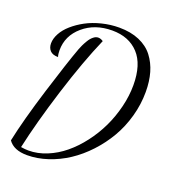

<svg xmlns="http://www.w3.org/2000/svg" viewBox="-145 -828 914 1023"><g transform="rotate(20 312.0 -316.5)"><path d="M530.8 -457Q530.8 -574.7 475.8 -633.8Q420.9 -692.9 326.2 -692.9Q228.5 -692.9 162.8 -636.7Q97.2 -580.6 97.2 -498Q97.2 -475.6 102.1 -460.9Q70.8 -460.9 56.4 -476.6Q42 -492.2 42 -517.1Q42 -544.4 57.9 -573.7Q73.7 -603 103.3 -628.9Q132.8 -654.8 170.9 -675.3Q209 -695.8 257.6 -708Q306.2 -720.2 356 -720.2Q421.4 -720.2 470.2 -699.2Q519 -678.2 548.1 -640.4Q577.1 -602.5 591.1 -554Q605 -505.4 605 -445.8Q605 -375 585.7 -305.9Q566.4 -236.8 532.7 -179Q499 -121.1 452.6 -71.3Q406.2 -21.5 353.5 13.2Q300.8 47.9 241.7 67.4Q182.6 86.9 125 86.9Q49.3 86.9 18.1 42Q44.4 -83 101.8 -267.8Q159.2 -452.6 190.9 -538.1Q195.3 -549.8 201.2 -562.3Q207 -574.7 217.5 -592.3Q228 -609.9 241.5 -620.8Q254.9 -631.8 269 -631.8Q282.7 -631.8 296.9 -622.1Q236.3 -483.4 175 -288.1Q113.8 -92.8 81.1 57.1Q105 61 124 61Q175.8 61 227.5 39.8Q279.3 18.6 323.7 -18.1Q368.2 -54.7 406.7 -105.2Q445.3 -155.8 472.4 -212.4Q499.5 -269 515.1 -332.5Q530.8 -396 530.8 -457Z"/></g></svg>

Font: Dancing Script OT
Style: Regular
Weight: 400
Foundry: Pablo Impallari. www.impallari.com
Version: Version 1.000